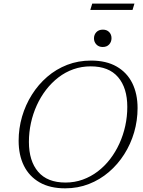

<svg xmlns="http://www.w3.org/2000/svg" viewBox="-20 -1016 779 1046"><path d="M137.5 -243Q137.5 -139 187.8 -80.2Q238 -21.5 337 -21.5Q386.5 -21.5 430.8 -37.5Q475 -53.5 512.5 -82Q550 -110.5 579.8 -149.2Q609.5 -188 630.5 -234Q651.5 -280 662.5 -330.5Q673.5 -381 673.5 -433.5Q673.5 -537 623.2 -595.8Q573 -654.5 474 -654.5Q424.5 -654.5 380 -638.8Q335.5 -623 298.2 -594.2Q261 -565.5 231.2 -527Q201.5 -488.5 180.5 -442.5Q159.5 -396.5 148.5 -345.8Q137.5 -295 137.5 -243ZM729.5 -427.5Q729.5 -359.5 710.8 -295.2Q692 -231 657 -175.8Q622 -120.5 573.2 -78.8Q524.5 -37 464.2 -13.5Q404 10 335 10Q252 10 195.5 -22.5Q139 -55 110.2 -113.2Q81.5 -171.5 81.5 -249Q81.5 -316.5 100.2 -380.8Q119 -445 153.8 -500.2Q188.5 -555.5 237.2 -597.5Q286 -639.5 346.2 -662.8Q406.5 -686 476 -686Q559 -686 615.5 -653.5Q672 -621 700.8 -562.8Q729.5 -504.5 729.5 -427.5ZM539.5 -760Q518 -760 505 -773.8Q492 -787.5 492 -807Q492 -827 505 -840.8Q518 -854.5 540.5 -854.5Q562 -854.5 574.8 -841.2Q587.5 -828 587.5 -808Q587.5 -788 574.8 -774Q562 -760 539.5 -760ZM472 -962 482.5 -996.5H712.5L702 -962Z"/></svg>

Font: Newsreader 16pt 16pt Light
Style: Italic
Weight: 300
Italic angle: -17°
Version: Version 1.003